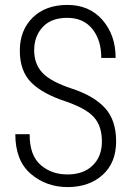

<svg xmlns="http://www.w3.org/2000/svg" viewBox="-20 -741 527 771"><path d="M246.1 -333Q152.3 -363.3 106 -409.2Q59.6 -455.1 59.6 -537.6Q59.6 -619.6 111.3 -670.4Q163.1 -721.2 251 -721.2Q338.9 -721.2 391.6 -660.6Q444.3 -600.1 444.3 -508.3H386.7Q386.7 -580.6 350.6 -625Q314.5 -669.4 250 -669.4Q185.5 -669.4 151.4 -632.3Q117.2 -595.2 117.2 -539.6Q117.2 -483.9 150.4 -448.7Q183.6 -413.1 269.5 -384.8Q356.4 -356.4 401.4 -307.6Q446.3 -258.8 446.3 -173.3Q446.3 -87.9 392.6 -39.1Q338.9 9.8 252.4 10.3Q165.5 10.3 103.5 -43Q41.5 -96.2 41.5 -202.1H99.1Q98.6 -117.7 142.6 -79.1Q186.5 -40.5 251 -40.5Q315.4 -40.5 352.1 -76.7Q389.2 -112.3 389.2 -172.9Q389.2 -233.4 358.4 -269Q327.6 -304.7 246.1 -333Z"/></svg>

Font: RobotoCondensed-Light
Style: Light
Weight: 300
Designer: Google
Version: Version 1.200311; 2013